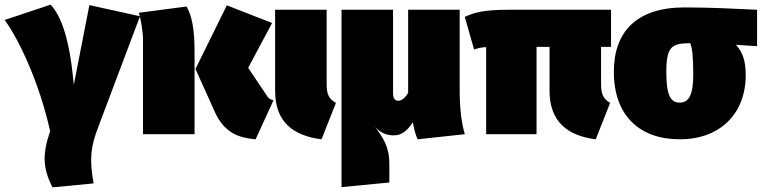

<svg xmlns="http://www.w3.org/2000/svg" viewBox="-50 -578 3281 827"><path d="M168 -558 -30 -492C31 -409 119 -224 166 -13C132 86 134 146 176 229L353 212C334 103 341 53 374 -33L553 -508L335 -556L268 -213C250 -409 215 -507 168 -558Z M1122 -479 927 -555 792 -281 879 -88C919 -6 978 16 1051 22L1128 -146C1113 -149 1105 -156 1098 -168L1019 -286ZM754 -550 548 -523C556 -498 566 -444 566 -406V0H788V-351C788 -461 775 -510 754 -550Z M1357 -536H1135V-186C1135 -53 1213 7 1335 22L1397 -135C1366 -152 1357 -172 1357 -216Z M1952 0C1940 -41 1930 -102 1930 -185V-536H1708V-178C1694 -154 1678 -144 1666 -144C1654 -144 1643 -150 1643 -177V-536H1421V228L1627 208V129C1627 53 1600 16 1566 -31C1593 -1 1621 5 1647 5C1674 5 1700 -8 1728 -51C1735 -17 1739 0 1749 22Z M2582 -376V-536H2139C2035 -536 1991 -524 1952 -505L1992 -365C2010 -371 2023 -374 2044 -375V0H2261V-376H2317V-187C2317 -54 2395 7 2516 22L2578 -135C2548 -152 2539 -173 2539 -216V-376Z M3211 -536C3107 -541 3008 -546 2898 -546C2691 -546 2594 -440 2594 -269C2594 -79 2706 22 2878 22C3053 22 3162 -90 3162 -254C3162 -316 3149 -353 3120 -385L3211 -379ZM2878 -136C2837 -136 2820 -170 2820 -268C2820 -381 2846 -391 2923 -392C2932 -371 2936 -334 2936 -254C2936 -174 2919 -136 2878 -136Z"/></svg>

Font: Fira Sans Ultra
Style: Regular
Weight: 950
Designer: Carrois Corporate & Edenspiekermann AG
Foundry: Carrois Corporate GbR & Edenspiekermann AG
Version: Version 4.203;PS 004.203;hotconv 1.0.88;makeotf.lib2.5.64775